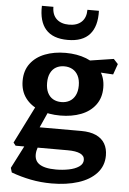

<svg xmlns="http://www.w3.org/2000/svg" viewBox="-65 -865 751 1122"><g transform="rotate(5 310.0 -303.5)"><path d="M43.9 167.8 36.1 141.3 114.8 -12.4H187.8L176.2 30.2Q167.2 81.2 198.5 104.7Q229.8 128.2 299.3 128.2Q337.8 128.2 373.9 121.1Q409.9 114.1 433.5 98.3Q457 82.5 457 58.2Q457 34.1 431.8 22.1Q406.6 10.1 358.5 10.1H52.5L39 -7.2L154 -236.9L231.1 -216L153.8 -43.9L130.2 -109.2H427.2Q479.6 -109.2 514.3 -93.3Q549.1 -77.4 566.1 -48.2Q583.2 -18.9 583.2 21.6Q583.2 82.3 544.2 125.1Q505.2 167.9 436.8 189.7Q368.3 211.5 281 211.5Q216.9 211.5 158 199.8Q99.2 188.2 43.9 167.8ZM60.3 -371.8Q60.3 -431.8 91.3 -473Q122.2 -514.2 175.9 -535Q229.5 -555.8 296.9 -555.8Q364.3 -555.8 418 -535Q471.6 -514.2 502.5 -473Q533.5 -431.8 533.5 -371.8Q533.5 -312.3 502.5 -270.9Q471.6 -229.4 418 -208.8Q364.3 -188.2 296.9 -188.2Q229.5 -188.2 175.9 -208.8Q122.2 -229.4 91.3 -270.9Q60.3 -312.3 60.3 -371.8ZM389.7 -371.8Q389.7 -406.2 377.5 -429.8Q365.4 -453.4 344.2 -465.2Q323.1 -476.9 295.9 -476.9Q268.8 -476.9 247.9 -465.2Q227 -453.4 215.4 -429.8Q203.8 -406.2 203.8 -371.8Q203.8 -337.8 215.4 -314.2Q227 -290.7 247.9 -278.9Q268.8 -267.2 295.9 -267.2Q323.1 -267.2 344.2 -278.9Q365.4 -290.7 377.5 -314.2Q389.7 -337.8 389.7 -371.8ZM433.3 -463.3 395.3 -516.6 580.1 -545.1 606.1 -517.1 584 -454.5ZM134.4 -817.7H201.9Q201.9 -771.5 228.3 -746.6Q254.8 -721.7 301.7 -721.7Q348.6 -721.7 375 -746.6Q401.4 -771.5 401.4 -817.7H468.9Q472 -726.5 430.4 -679.4Q388.8 -632.2 301.7 -632.2Q214.5 -632.2 172.9 -679.4Q131.3 -726.5 134.4 -817.7Z"/></g></svg>

Font: Monaspace Xenon Var
Style: Regular
Weight: 400
Designer: Riley Cran and the Lettermatic Team
Version: Version 1.000 (Monaspace Xenon Var)